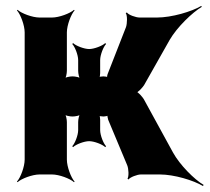

<svg xmlns="http://www.w3.org/2000/svg" viewBox="-20 -587 705 646"><path d="M508 -528H450C437 -528 412 -537 407 -545L403 -543C409 -535 408 -508 404 -496L343 -340C341 -336 339 -326 341 -324L344 -326C342 -329 332 -330 328 -330C323 -330 313 -329 310 -326L313 -323C316 -326 317 -336 317 -341V-385C317 -402 328 -430 337 -439L334 -442C325 -433 297 -422 280 -422C263 -422 235 -433 226 -442L223 -439C232 -430 243 -402 243 -385V-349C243 -340 246 -324 251 -319L254 -322C249 -327 233 -330 224 -330C215 -330 199 -327 194 -322L197 -319C202 -324 205 -340 205 -349V-478C205 -502 219 -539 231 -552L229 -554C216 -542 179 -528 155 -528H113C89 -528 52 -542 39 -554L37 -552C49 -539 63 -502 63 -478V-50C63 -26 49 11 37 24L39 26C52 14 89 0 113 0H155C179 0 216 14 229 26L231 24C219 11 205 -26 205 -50V-176C205 -185 202 -201 197 -206L194 -203C199 -198 215 -195 224 -195C233 -195 249 -198 254 -203L251 -206C246 -201 243 -185 243 -176V-149C243 -132 232 -104 223 -95L226 -92C235 -101 263 -112 280 -112C297 -112 325 -101 334 -92L337 -95C328 -104 317 -132 317 -149V-184C317 -189 316 -199 313 -202L310 -199C313 -196 323 -195 329 -195C333 -195 343 -197 345 -199L342 -201C340 -199 343 -188 344 -184L408 -31C413 -19 414 7 409 14L412 17C418 9 442 0 454 0H518C566 0 632 20 663 39L665 35C634 17 585 -32 562 -74L464 -253C460 -260 444 -279 437 -279V-275C444 -275 460 -293 465 -301L551 -453C576 -496 627 -545 659 -564L657 -567C625 -548 558 -528 508 -528Z"/></svg>

Font: Asimov
Style: Edge
Weight: 500
Designer: Google
Version: Version 2.000980: 2014